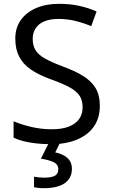

<svg xmlns="http://www.w3.org/2000/svg" viewBox="-20 -744 589 1004"><path d="M502 -191Q502 -127 471 -82.5Q440 -38 382.5 -14Q325 10 247 10Q207 10 170.5 6Q134 2 104 -5.5Q74 -13 51 -24V-110Q87 -94 140.5 -81Q194 -68 251 -68Q304 -68 340 -82Q376 -96 394 -122Q412 -148 412 -183Q412 -218 397 -242Q382 -266 345.5 -286.5Q309 -307 244 -330Q183 -352 142 -380Q101 -408 80.5 -447.5Q60 -487 60 -542Q60 -599 89 -639.5Q118 -680 169.5 -702Q221 -724 288 -724Q347 -724 396 -713Q445 -702 485 -684L457 -607Q420 -623 376.5 -634Q333 -645 286 -645Q241 -645 211 -632Q181 -619 166 -595.5Q151 -572 151 -541Q151 -505 166 -481Q181 -457 215 -438Q249 -419 307 -397Q370 -374 413.5 -347.5Q457 -321 479.5 -284Q502 -247 502 -191ZM356 139Q356 187 319 213.5Q282 240 208 240Q193 240 179.5 238.5Q166 237 158 235V180Q167 182 182 183.5Q197 185 211 185Q247 185 266 175.5Q285 166 285 141Q285 115 258.5 103Q232 91 194 86L237 0H295L269 53Q293 58 313 68.5Q333 79 344.5 96Q356 113 356 139Z"/></svg>

Font: Noto Sans Cherokee
Style: Regular
Weight: 400
Designer: Monotype Design Team
Foundry: Monotype Imaging Inc.
Version: Version 2.001